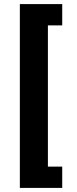

<svg xmlns="http://www.w3.org/2000/svg" viewBox="-20 -780 374 938"><path d="M77 138V-760H284V-656H214V34H284V138Z"/></svg>

Font: IBM Plex Thai
Style: Bold
Weight: 700
Designer: Mike Abbink, Paul van der Laan, Pieter van Rosmalen, Ben Mitchell, Mark Frömberg
Foundry: Bold Monday
Version: Version 1.0